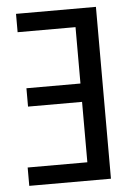

<svg xmlns="http://www.w3.org/2000/svg" viewBox="-51 -726 535 765"><g transform="rotate(-5 216.5 -343.5)"><path d="M361.7 -687.3H42.1V-613.9H273.7V-388.4H57.6V-315H273.7V-73.4H35V0H361.7Z"/></g></svg>

Font: Secuela Black
Style: Regular
Weight: 900
Designer: Fernando Haro
Foundry: deFharo
Version: Version 1.704